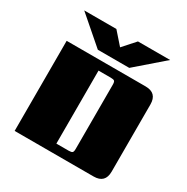

<svg xmlns="http://www.w3.org/2000/svg" viewBox="-185 -990 1117 1148"><g transform="rotate(30 373.0 -416.0)"><path d="M475 -669H258L70 -832H292L366 -748L441 -832H663ZM440 -90V-532Q440 -552 434 -557.5Q428 -563 409 -563H324V-59H409Q428 -59 434 -64.5Q440 -70 440 -90ZM70 -622H615Q694 -622 694 -543V-79Q694 0 615 0H70Z"/></g></svg>

Font: Sarpanch Black
Style: Regular
Weight: 900
Designer: Manushi Parikh (Devanagari and Latin), Jyotish Sonowal (Devanagari)
Foundry: Indian Type Foundry
Version: Version 2.004;PS 1.0;hotconv 1.0.78;makeotf.lib2.5.61930; tt